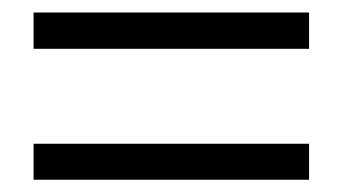

<svg xmlns="http://www.w3.org/2000/svg" viewBox="-20 -402 553 310"><path d="M34.2 -323.2V-381.8H479V-323.2ZM34.2 -111.8V-169.9H479V-111.8Z"/></svg>

Font: Wesal
Style: Regular
Weight: 700
Designer: Ahmed zaza
Foundry: Ahmed zaza
Version: Version 2.01